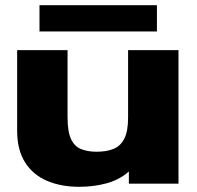

<svg xmlns="http://www.w3.org/2000/svg" viewBox="-20 -707 759 739"><path d="M285 12Q215 12 161 -11Q107 -34 76.5 -82Q46 -130 46 -204V-514H240V-257Q240 -200 253.5 -171.5Q267 -143 292.5 -133Q318 -123 352 -123Q389 -123 416 -133.5Q443 -144 458 -172.5Q473 -201 473 -254V-514H667V0H476V-47Q440 -15 390.5 -1.5Q341 12 285 12ZM132 -586V-687H584V-586Z"/></svg>

Font: Special Gothic Expanded One
Style: Regular
Weight: 400
Designer: Alistair McCready
Foundry: Monolith
Version: Version 1.010; ttfautohint (v1.8.4.7-5d5b)